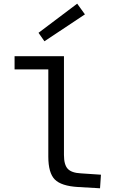

<svg xmlns="http://www.w3.org/2000/svg" viewBox="-20 -1015 654 1042"><path d="M189 -836.9 398.9 -995.1 440.9 -937 221.2 -791ZM242.2 -165V-638.2H59.1V-710H327.1V-173.8Q327.1 -120.6 347.9 -98.6Q368.7 -76.7 418.9 -74.2L527.8 -66.9L522.9 6.8L403.8 0Q312.5 -5.4 277.3 -41Q242.2 -76.7 242.2 -165Z"/></svg>

Font: IntelOne Mono
Style: Regular
Weight: 400
Designer: Fred Shallcrass
Foundry: Frere-Jones Type LLC
Version: Version 1.200;hotconv 1.1.0;makeotfexe 2.6.0;FJTRelease1.2